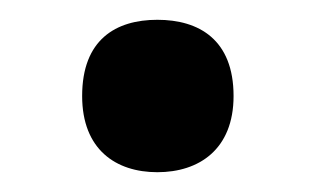

<svg xmlns="http://www.w3.org/2000/svg" viewBox="-20 -449 319 194"><path d="M63 -352C63 -298 97 -275 139 -275C181 -275 216 -298 216 -352C216 -409 181 -429 139 -429C97 -429 63 -409 63 -352Z"/></svg>

Font: Noto Sans Tai Tham SemiBold
Style: Regular
Weight: 600
Designer: Monotype Design Team 2013. Revised by David WIlliams 2020
Foundry: Monotype Imaging Inc.
Version: Version 2.002